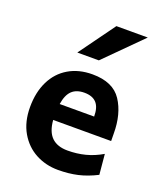

<svg xmlns="http://www.w3.org/2000/svg" viewBox="-145 -875 832 982"><g transform="rotate(20 271.0 -384.5)"><path d="M177.7 -219.7Q182.6 -157.2 213.1 -127.4Q243.7 -97.7 299.8 -97.7Q350.1 -97.7 395.8 -109.4Q441.4 -121.1 485.4 -147L495.6 -36.6Q443.8 -10.3 394.8 1Q345.7 12.2 287.6 12.2Q221.2 12.2 165.8 -17.3Q110.4 -46.9 77.1 -104.2Q43.9 -161.6 43.9 -241.7Q43.9 -322.3 73.5 -382.3Q103 -442.4 158.2 -475.1Q213.4 -507.8 287.6 -507.8Q399.9 -507.8 446.3 -437.5Q492.7 -367.2 492.7 -259.8L493.2 -219.7ZM368.7 -307.6Q368.7 -357.9 346.7 -381.6Q324.7 -405.3 280.8 -405.3Q237.8 -405.3 213.4 -382.1Q189 -358.9 181.2 -307.6ZM488.3 -781.2 293 -585.9H175.8L317.4 -781.2Z"/></g></svg>

Font: Lesson One
Style: Bold
Weight: 700
Designer: But Ko, Victor Gaultney, Annie Olsen, Julie Remington, Don Collingsworth, Eric Hays, Becca Hirsbrunner
Version: Version 1.100